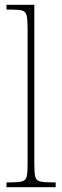

<svg xmlns="http://www.w3.org/2000/svg" viewBox="-20 -780 259 800"><path d="M7 0V-20H18Q55 -20 71 -24Q87 -28 91 -43.5Q95 -59 95 -94V-662Q95 -699 91 -715.5Q87 -732 72.5 -736Q58 -740 28 -740H7V-760H123V-94Q123 -59 127 -43.5Q131 -28 147.5 -24Q164 -20 200 -20H212V0Z"/></svg>

Font: Noto Serif Khmer Condensed Thin
Style: Regular
Weight: 250
Width: 3
Designer: Danh Hong and the Monotype Design Team
Foundry: Monotype Imaging Inc.
Version: Version 2.004